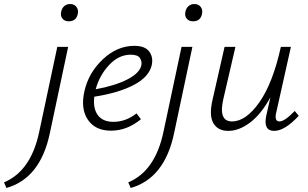

<svg xmlns="http://www.w3.org/2000/svg" viewBox="-150 -646 1531 955"><path d="M192 -540Q172 -540 161 -553Q150 -566 154 -586Q157 -604 169 -615Q181 -626 199 -626Q219 -626 230 -612Q241 -598 237 -578Q230 -540 192 -540ZM45 10 135 -413H189L98 16Q51 241 -118 289L-130 261Q4 205 45 10Z M518 -418Q571 -418 592 -390Q613 -362 605 -323Q592 -264 516.5 -224Q441 -184 319 -165Q312 -107 336.5 -73.5Q361 -40 414 -40Q476 -40 529 -82L551 -53Q482 4 402 4Q324 4 287 -50.5Q250 -105 270 -193Q291 -285 362 -351.5Q433 -418 518 -418ZM553 -321Q557 -339 546.5 -356.5Q536 -374 500 -374Q441 -374 393 -323Q345 -272 326 -202Q424 -220 484.5 -251.5Q545 -283 553 -321Z M810 -540Q790 -540 779 -553Q768 -566 772 -586Q775 -604 787 -615Q799 -626 817 -626Q837 -626 848 -612Q859 -598 855 -578Q848 -540 810 -540ZM663 10 753 -413H807L716 16Q669 241 500 289L488 261Q622 205 663 10Z M1316 -94 1336 -70Q1266 5 1214 5Q1159 5 1174 -69L1195 -162Q1149 -78 1094 -36.5Q1039 5 985 5Q934 5 911.5 -33Q889 -71 907 -149L967 -413H1021L961 -154Q935 -42 1004 -42Q1073 -42 1140 -137Q1207 -232 1247 -413H1297L1223 -82Q1215 -42 1240 -42Q1266 -42 1316 -94Z"/></svg>

Font: EauTest Semilight
Style: Italic
Weight: 300
Italic angle: -12°
Designer: Christian Thalmann (Catharsis Fonts)
Version: Version 0.001;PS 000.001;hotconv 1.0.88;makeotf.lib2.5.64775